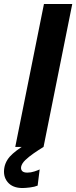

<svg xmlns="http://www.w3.org/2000/svg" viewBox="-46 -740 384 967"><path d="M30.8 0 175.3 -719.7H317.9L173.3 0ZM67.4 207Q17.1 207 -7.8 176.8Q-32.7 146.5 -23.4 100.6Q-15.1 63 18.6 33.7Q52.2 4.4 104.5 -25.4L173.3 0Q148.4 15.1 123.8 32.2Q99.1 49.3 81.5 66.2Q64 83 60.5 99.6Q58.1 112.8 65.4 121.1Q72.8 129.4 91.8 129.4Q109.4 129.4 127.2 123.5Q145 117.7 153.8 113.3L143.6 194.8Q128.4 201.2 105 204.1Q81.5 207 67.4 207Z"/></svg>

Font: Reddit Sans
Style: Bold Italic
Weight: 700
Italic angle: -11.25°
Designer: Stephen Hutchings
Version: Version 1.013